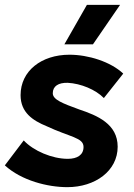

<svg xmlns="http://www.w3.org/2000/svg" viewBox="-21 -759 554 793"><path d="M257 14C372 14 465 -53 465 -153C465 -247 381 -282 306 -307C238 -332 197 -347 197 -374C197 -403 220 -418 259 -417C313 -414 374 -389 408 -354L488 -455C436 -504 344 -533 266 -533C150 -533 64 -466 64 -366C64 -294 115 -261 171 -238C269 -192 324 -191 324 -152C324 -119 298 -103 259 -103C194 -103 117 -136 77 -179L-1 -76C68 -13 176 14 257 14ZM363 -576 475 -739H338L245 -576Z"/></svg>

Font: Fixel Display 20240404
Style: Bold Italic
Weight: 700
Italic angle: -10°
Designer: AlfaBravo + MacPaw
Foundry: Kyrylo Tkachov, Marchela Mozhyna, Serhii Makarenko, Maria Weinstein, Zakhar Kryvoshyya
Version: Version 1.211;Glyphs 3.2 (3225)